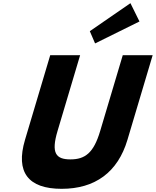

<svg xmlns="http://www.w3.org/2000/svg" viewBox="-20 -1172 980 1207"><path d="M544.6 -976 577.7 -899 856.8 -1037 800 -1152ZM751.7 -825H939.7L781.2 -293C720.5 -89 577.5 15 367.5 15C157.5 15 76.5 -89 137.2 -293L295.7 -825H483.7L341.6 -348C300.5 -210 330.6 -170 422.6 -170C514.6 -170 568.5 -210 609.6 -348Z"/></svg>

Font: Hussar
Style: BdOblThree
Weight: 700
Foundry: Cannot Into Space Fonts
Version: Version 2.00